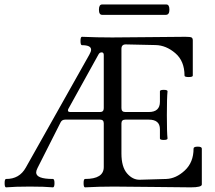

<svg xmlns="http://www.w3.org/2000/svg" viewBox="-82 -826 952 850"><path d="M0 0ZM654.3 -806.2Q668 -806.2 668 -783.2Q668 -760.3 652.3 -760.3H370.1Q356 -760.3 356 -783.2Q356 -806.2 370.1 -806.2ZM32.2 -84 313.5 -584Q321.3 -597.7 321.3 -606Q321.3 -626 280.8 -626Q274.4 -626 274.4 -644.5Q274.4 -663.1 280.8 -663.1Q348.6 -660.2 414.8 -660.2Q481 -660.2 576.2 -661.6Q671.4 -663.1 738.8 -663.1Q761.7 -663.1 766.6 -659.7Q771.5 -656.2 771.5 -647V-491.2Q771.5 -484.9 753.2 -484.9Q734.9 -484.9 734.9 -491.2Q734.9 -555.7 694.1 -590.6Q653.3 -625.5 606.9 -626.5L475.6 -629.4Q455.6 -629.9 455.6 -609.9V-347.2Q455.6 -330.1 472.7 -330.1H576.7Q626 -330.1 626 -375.5V-421.9Q626 -428.2 642.8 -428.2Q659.7 -428.2 659.7 -421.9Q656.7 -394 656.7 -316.2Q656.7 -238.3 659.7 -212.9Q659.7 -206.5 642.8 -206.5Q626 -206.5 626 -212.9V-253.9Q626 -296.4 576.7 -296.4H472.7Q455.6 -296.4 455.6 -279.8V-146.5Q455.6 -86.9 480.7 -58.1Q505.9 -29.3 537.6 -30.3L653.8 -33.7Q697.3 -35.2 736.1 -71.3Q774.9 -107.4 774.9 -168Q774.9 -176.8 793.2 -176.8Q811.5 -176.8 811.5 -168V-9.3Q811.5 3.4 762.7 3.4Q711.9 3.4 599.4 1.7Q486.8 0 421.6 0Q356.4 0 294.4 3.4Q288.1 3.4 288.1 -15.1Q288.1 -33.7 294.4 -33.7Q377.4 -33.7 377.4 -86.4V-279.8Q377.4 -296.4 361.3 -296.4H206.5Q192.4 -296.4 186.5 -284.7L84 -82Q78.1 -70.3 78.1 -62.5Q78.1 -33.7 152.3 -33.7Q159.2 -33.7 159.2 -15.1Q159.2 3.4 152.3 3.4Q116.2 0 50.3 0Q-15.6 0 -55.2 3.4Q-61.5 3.4 -61.5 -15.1Q-61.5 -33.7 -55.2 -33.7Q3.9 -33.2 32.2 -84ZM229.5 -330.1H361.3Q377.4 -330.1 377.4 -347.2V-581.1Q377.9 -594.2 368.2 -594.2Q358.4 -594.2 353.5 -584L220.7 -344.2Q218.8 -340.8 218.8 -336.9Q218.8 -330.1 229.5 -330.1Z"/></svg>

Font: Junicode
Style: Regular
Weight: 400
Designer: Peter S. Baker
Foundry: Briery Creek Software
Version: Version 0.7.2